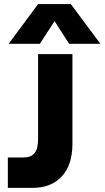

<svg xmlns="http://www.w3.org/2000/svg" viewBox="-20 -913 508 933"><path d="M165 -893.1H324.2L467.8 -700.2H315.9L245.1 -810.1L173.8 -700.2H22ZM18.1 -147.9H95.2Q130.9 -147.9 147.9 -168.7Q165 -189.5 165 -236.8V-649.9H332V-214.8Q332 -111.3 280.3 -55.7Q228.5 0 138.2 0H18.1Z"/></svg>

Font: Overused Grotesk ExtraBold
Style: Regular
Weight: 800
Version: Version 0.002